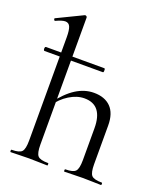

<svg xmlns="http://www.w3.org/2000/svg" viewBox="-135 -814 768 903"><g transform="rotate(20 249.5 -362.5)"><path d="M12.4 -501.6Q9 -501.6 7.8 -506.6Q6.6 -511.6 7.8 -516.6Q9 -521.6 12.4 -521.6H304Q307.6 -521.6 308.3 -516.6Q309 -511.6 308.3 -506.6Q307.6 -501.6 304 -501.6ZM25.8 0Q23 0 23 -6Q23 -12 25.8 -12Q64.8 -12 76.7 -25.3Q88.6 -38.6 88.6 -81V-597.8Q88.6 -633.4 81.8 -649.7Q75 -666 57.2 -666Q41.6 -666 11.2 -651.8Q7.4 -650 4.8 -655.6Q2.2 -661.2 5.8 -663L133.4 -724.8Q134.6 -725 134.8 -725Q135 -725 136 -725Q139.4 -725 142.1 -722.5Q144.8 -720 144.8 -716.8V-81Q144.8 -38.6 156.7 -25.3Q168.6 -12 208.4 -12Q210.8 -12 210.8 -6Q210.8 0 208.4 0Q190 0 166.9 -1Q143.8 -2 117.2 -2Q91.4 -2 67.4 -1Q43.4 0 25.8 0ZM294.8 0Q292 0 292 -6Q292 -12 294.8 -12Q333.8 -12 345.7 -25.3Q357.6 -38.6 357.6 -81V-240.2Q357.6 -356.6 266 -356.6Q228.8 -356.6 190.9 -333.2Q153 -309.8 126.2 -270.2L121.8 -282.2Q166.4 -341.8 209.6 -369.1Q252.8 -396.4 299.2 -396.4Q353.6 -396.4 383.7 -365.8Q413.8 -335.2 413.8 -274.6V-81Q413.8 -38.6 425.7 -25.3Q437.6 -12 477.4 -12Q479.8 -12 479.8 -6Q479.8 0 477.4 0Q459 0 435.9 -1Q412.8 -2 386.2 -2Q360.4 -2 336.4 -1Q312.4 0 294.8 0Z"/></g></svg>

Font: Cormorant Light
Style: Regular
Weight: 300
Designer: Christian Thalmann (Catharsis Fonts)
Foundry: Catharsis Fonts
Version: Version 4.000